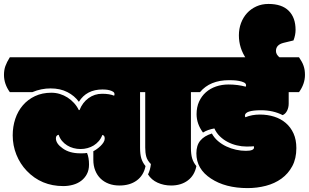

<svg xmlns="http://www.w3.org/2000/svg" viewBox="-55 -942 1575 979"><path d="M388.7 -162.1Q398.9 -138.7 398.9 -103Q398.9 -74.7 387.9 -54.2Q377 -33.7 358.9 -20Q340.8 -6.3 317.1 0.2Q293.5 6.8 267.6 6.8Q155.8 6.8 81.5 -70.8Q47.4 -106.4 28.6 -153.3Q9.8 -200.2 9.8 -252Q9.8 -296.4 22.9 -335.9Q36.1 -375.5 61.5 -405Q86.9 -434.6 123.5 -451.9Q160.2 -469.2 207 -469.2Q229 -469.2 250 -462.9Q271 -456.5 289.3 -444.8Q307.6 -433.1 322.5 -416.7Q337.4 -400.4 346.7 -380.9H350.6Q365.7 -419.4 396.5 -441.7Q427.2 -463.9 465.8 -463.9Q503.4 -463.9 526.9 -454.1Q528.8 -457.5 528.8 -461.9Q528.8 -469.7 521.5 -474.4Q514.2 -479 504.2 -481.7Q494.1 -484.4 483.9 -485.1Q473.6 -485.8 467.8 -485.8Q386.2 -485.8 347.2 -422.9Q325.2 -453.6 288.6 -472.4Q252 -491.2 203.1 -491.2Q154.8 -491.2 109.9 -472.2H-4.9Q-34.7 -513.7 -34.7 -560.1Q-34.7 -585 -27.6 -605Q-20.5 -625 -4.9 -649.9H683.6Q691.4 -638.2 697 -628.2Q702.6 -618.2 706.3 -607.7Q710 -597.2 711.7 -585.7Q713.4 -574.2 713.4 -560.1Q713.4 -513.7 683.6 -472.2H659.2V-188Q659.2 -155.8 665.5 -134.5Q671.9 -113.3 687 -95.2Q677.7 -47.9 642.6 -22Q607.4 3.9 554.2 3.9Q524.4 3.9 500 -5.1Q475.6 -14.2 458 -31.2Q440.4 -48.3 430.7 -72.5Q420.9 -96.7 420.9 -127V-170.9Q428.7 -174.8 438.7 -181.9Q448.7 -189 457.8 -197.8Q466.8 -206.5 472.9 -216.3Q479 -226.1 479 -235.8Q479 -252 466.8 -253.9Q460.4 -236.3 449 -222.9Q437.5 -209.5 422.9 -200.4Q408.2 -191.4 391.1 -186.8Q374 -182.1 355.5 -182.1Q337.4 -182.1 319.8 -186.8Q302.2 -191.4 287.4 -200.7Q272.5 -210 261.2 -223.4Q250 -236.8 244.1 -254.9Q230 -252 230 -236.8Q230 -209.5 265.1 -185.1Q299.8 -160.2 354 -160.2H362.8Q369.6 -160.2 376.2 -160.6Q382.8 -161.1 388.7 -162.1Z M918.5 -188Q918.5 -155.8 924.8 -134.5Q931.2 -113.3 946.3 -95.2Q937.5 -48.3 903.1 -22.2Q868.7 3.9 817.4 3.9Q780.3 3.9 748.5 -10.5Q716.8 -24.9 699.7 -52.7Q711.4 -76.2 714.4 -105.5Q695.8 -124 690.7 -143.8Q685.5 -163.6 685.5 -189.5V-472.2H660.6Q630.9 -513.7 630.9 -560.1Q630.9 -585 637.9 -605Q645 -625 660.6 -649.9H942.9Q950.7 -638.2 956.3 -628.2Q961.9 -618.2 965.6 -607.7Q969.2 -597.2 970.9 -585.7Q972.7 -574.2 972.7 -560.1Q972.7 -513.7 942.9 -472.2H918.5Z M1240.2 -189.9Q1240.2 -190.9 1240 -192.4Q1239.7 -193.8 1239.3 -196.3Q1228.5 -194.8 1201.7 -194.8Q1177.7 -194.8 1153.1 -200.7Q1128.4 -206.5 1106.2 -218Q1084 -229.5 1066.2 -246.8Q1048.3 -264.2 1038.1 -287.1Q1003.9 -281.2 980 -266.1Q947.3 -310.5 947.3 -359.9Q947.3 -395.5 960 -423.6Q972.7 -451.7 994.6 -471.2Q1016.6 -490.7 1046.4 -501Q1076.2 -511.2 1110.4 -511.2Q1156.2 -511.2 1198.2 -500Q1199.7 -503.9 1199.7 -506.8Q1199.7 -516.6 1188.7 -521.7Q1177.7 -526.9 1163.1 -529.5Q1148.4 -532.2 1134.3 -532.7Q1120.1 -533.2 1113.3 -533.2Q1015.6 -533.2 964.8 -472.2H917.5Q887.7 -513.7 887.7 -560.1Q887.7 -585 894.8 -605Q901.9 -625 917.5 -649.9H1469.7Q1477.5 -638.2 1483.4 -627.7Q1489.3 -617.2 1492.9 -606.4Q1496.6 -595.7 1498.3 -584.5Q1500 -573.2 1500 -560.1Q1500 -514.2 1469.7 -472.2H1417V-414.1Q1417 -393.6 1408.7 -377.2Q1400.4 -360.8 1386.2 -355Q1337.9 -379.9 1276.4 -379.9Q1193.8 -379.9 1193.8 -352.1Q1193.8 -348.1 1196.3 -344.2Q1229.5 -357.9 1270 -357.9Q1309.1 -357.9 1343 -347.2Q1377 -336.4 1402.1 -314.9Q1427.2 -293.5 1441.7 -261.5Q1456.1 -229.5 1456.1 -187Q1456.1 -133.3 1435.3 -94.7Q1414.6 -56.2 1380.1 -31.2Q1345.7 -6.3 1300.8 5.4Q1255.9 17.1 1207.5 17.1Q1094.2 17.1 1020.5 -31.7Q946.3 -80.1 946.3 -160.2Q946.3 -201.2 966.6 -225.3Q986.8 -249.5 1025.4 -261.2Q1037.1 -239.3 1056.6 -222.7Q1076.2 -206.1 1099.6 -195.1Q1123 -184.1 1148.7 -178.5Q1174.3 -172.9 1198.2 -172.9Q1240.2 -172.9 1240.2 -189.9Z M1452.1 -789.6Q1452.1 -763.2 1441.4 -735.8L1391.1 -723.6Q1352.1 -713.9 1352.1 -682.1Q1352.1 -663.6 1371.1 -648.9Q1366.2 -635.3 1356.9 -624.3Q1347.7 -613.3 1335.9 -605.5Q1324.2 -597.7 1310.3 -593.3Q1296.4 -588.9 1282.2 -588.9Q1258.3 -588.9 1237.8 -603Q1217.3 -617.2 1200.7 -642.1Q1163.1 -696.8 1163.1 -761.7Q1163.1 -794.9 1173.8 -824Q1184.6 -853 1204.3 -874.8Q1224.1 -896.5 1252 -909.2Q1279.8 -921.9 1314 -921.9Q1382.3 -921.9 1417.2 -887Q1452.1 -852.1 1452.1 -789.6Z"/></svg>

Font: Modak sl
Style: Regular
Weight: 400
Designer: Sarang Kulkarni, Maithili Shingre, Noopur Datye
Foundry: Ek Type
Version: Version 1.036;PS Version 1.000;hotconv 1.0.79;makeotf.lib2.5